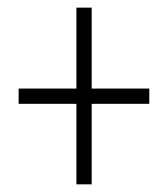

<svg xmlns="http://www.w3.org/2000/svg" viewBox="-20 -605 440 503"><path d="M180.2 -333H28.8V-373H180.2V-585H220.2V-373H371.1V-333H220.2V-122.1H180.2Z"/></svg>

Font: Germano
Style: Regular
Weight: 300
Width: 3
Foundry: Ascender Corporation
Version: Version 1.10; ttfautohint (v1.5)